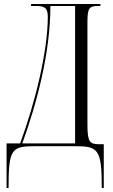

<svg xmlns="http://www.w3.org/2000/svg" viewBox="-20 -734 567 964"><path d="M13 210H23C23 15 37 0 155 0H358C474 0 491 16 491 210H501V-10H477C430 -10 419 -22 419 -109V-621C419 -693 427 -704 473 -704H484V-714H136V-704H159C201 -704 220 -697 220 -650C220 -477 157 -220 81 -14H13ZM92 -14C163 -210 233 -466 233 -704H357V-14Z"/></svg>

Font: Noto Serif Display ExtraCondensed Light
Style: Regular
Weight: 300
Width: 2
Designer: Monotype Design Team
Foundry: Monotype Imaging Inc.
Version: Version 2.009